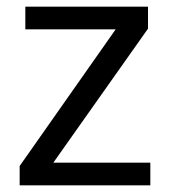

<svg xmlns="http://www.w3.org/2000/svg" viewBox="-20 -556 510 576"><path d="M431 0H39V-58L327 -468H56V-536H424V-470L140 -68H431Z"/></svg>

Font: Noto Sans Tifinagh
Style: Regular
Weight: 400
Designer: JamraPatel
Foundry: JamraPatel LLC
Version: Version 2.004; ttfautohint (v1.8.4.7-5d5b)